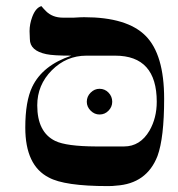

<svg xmlns="http://www.w3.org/2000/svg" viewBox="-20 -613 587 634"><path d="M522 -287.1Q522 -157.7 500 -97.7Q464.4 -6.3 363.3 0Q353 1.5 336.4 1.5Q192.9 1.5 141.1 -26.9Q63.5 -66.4 63.5 -191.9Q63.5 -278.3 86.4 -326.2Q120.6 -397.5 215.8 -429.2Q156.2 -429.2 133.3 -434.1Q78.6 -445.3 78.6 -483.9L77.6 -510.3Q77.6 -533.2 86.4 -557.1Q97.7 -587.4 116.7 -592.8Q123 -585 131.8 -576.2Q153.3 -554.7 188 -554.7H223.6Q246.6 -556.2 257.8 -556.2Q399.9 -556.2 460.9 -494.6Q522 -433.1 522 -287.1ZM497.6 -276.9Q497.6 -429.2 360.4 -429.2H265.1Q199.2 -429.2 151.1 -380.9Q103 -332.5 103 -265.1Q103 -176.3 162.6 -147.5Q199.2 -129.9 296.9 -129.4H389.6Q442.9 -129.4 473.6 -181.6Q497.6 -223.6 497.6 -276.9ZM350.6 -276.9Q350.6 -260.3 338.4 -247.6Q326.2 -234.9 308.6 -234.9Q292 -234.9 279.3 -247.6Q266.6 -260.3 266.6 -276.9Q266.6 -294.4 279.3 -307.1Q292 -319.8 308.6 -319.8Q326.2 -319.8 338.4 -307.1Q350.6 -294.4 350.6 -276.9Z"/></svg>

Font: Accordance
Style: Italic
Weight: 400
Italic angle: -11°
Version: Version 1.2 (build January 31, 2020) Miklal Software Solutio